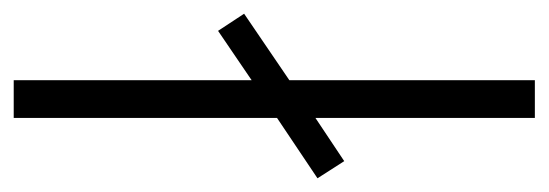

<svg xmlns="http://www.w3.org/2000/svg" viewBox="-286 -520 800 280"><g transform="rotate(-90 114.0 -380.0)"><path d="M82 0V-320L19 -278L-6 -317L82 -376V-760H137V-413L209 -462L234 -424L137 -358V0Z"/></g></svg>

Font: Noto Sans Arabic UI SmCn Lt
Style: Regular
Weight: 300
Width: 4
Designer: Monotype Design Team, Nadine Chahine and Nizar Qandah
Foundry: Monotype Imaging Inc.
Version: Version 2.010; ttfautohint (v1.8.4.7-5d5b)